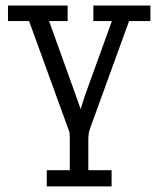

<svg xmlns="http://www.w3.org/2000/svg" viewBox="-20 -478 573 693"><path d="M8.8 -401.9V-458H224.1V-401.9H157.2L258.8 -119.1L271 -84L286.1 -131.8L383.8 -401.9H316.9V-458H522.9V-401.9H445.8L307.1 -20L300.8 0L298.8 20V136.2H382.8V194.8H148.9V136.2H231.9V20L231 0L85 -401.9Z"/></svg>

Font: CMU Concrete
Style: Roman
Weight: 500
Version: Version 0.7.0